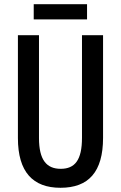

<svg xmlns="http://www.w3.org/2000/svg" viewBox="-20 -881 574 911"><path d="M393 -861H140V-789H393ZM469 -227V-714H369V-227C369 -121 335 -80 268 -80C201 -80 165 -122 165 -226V-714H65V-226C65 -65 136 10 267 10C400 10 469 -65 469 -227Z"/></svg>

Font: Noto Sans Myanmar ExtraCondensed Medium
Style: Regular
Weight: 500
Width: 2
Designer: Monotype Design Team
Foundry: Monotype Imaging Inc.
Version: Version 2.107